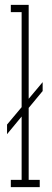

<svg xmlns="http://www.w3.org/2000/svg" viewBox="-20 -770 216 790"><path d="M24.5 0V-30H69V-290.5L9 -218V-257.5L69 -329V-720H24.5V-750H98V-363.5L155.5 -432V-395.5L98 -326V-30H143.5V0Z"/></svg>

Font: Imbue 10pt Thin
Style: Regular
Weight: 100
Designer: Tyler Finck
Foundry: Etcetera Type Company
Version: Version 1.102; ttfautohint (v1.8.3)